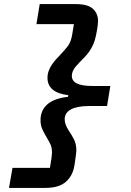

<svg xmlns="http://www.w3.org/2000/svg" viewBox="-20 -780 640 938"><path d="M414 -262Q357 -262 326.5 -245.5Q296 -229 296 -197Q296 -172 316 -142Q330 -121 341.5 -99Q353 -77 353 -43Q353 -38 351.5 -27.5Q350 -17 348.5 -5.5Q347 6 345.5 16.5Q344 27 343 31Q335 79 301.5 108.5Q268 138 201 138H24L41 40H224Q230 4 232 -10.5Q234 -25 234 -33Q234 -58 227.5 -72.5Q221 -87 209 -107Q198 -125 188 -146Q178 -167 178 -193Q178 -240 210.5 -269.5Q243 -299 312 -307L314 -315Q212 -327 212 -400Q212 -418 218 -434Q224 -450 233 -463.5Q242 -477 253.5 -490Q265 -503 277 -515Q296 -535 311.5 -555Q327 -575 333 -613L341 -662H158L174 -760H350Q409 -760 434 -737Q459 -714 459 -677Q459 -671 457.5 -656.5Q456 -642 449 -607Q444 -582 435.5 -563Q427 -544 416.5 -529Q406 -514 394.5 -502Q383 -490 373 -480Q347 -454 339 -439Q331 -424 331 -409Q331 -360 430 -360H519L503 -262Z"/></svg>

Font: IBM Plex Mono
Style: Bold Italic
Weight: 700
Italic angle: -9°
Monospace: yes
Designer: Mike Abbink, Paul van der Laan, Pieter van Rosmalen
Foundry: Bold Monday
Version: Version 2.3